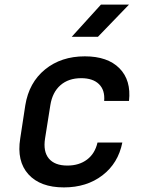

<svg xmlns="http://www.w3.org/2000/svg" viewBox="-20 -805 640 835"><path d="M258 10Q155 10 103.5 -47Q52 -104 68 -203L90 -347Q106 -446 176 -503Q246 -560 349 -560Q448 -560 499.5 -508Q551 -456 541 -366H433Q437 -413 410.5 -439Q384 -465 333 -465Q278 -465 243 -434.5Q208 -404 199 -348L176 -203Q167 -146 192.5 -115.5Q218 -85 273 -85Q324 -85 358.5 -111Q393 -137 404 -185H512Q494 -95 425.5 -42.5Q357 10 258 10ZM292 -645 419 -785H541L406 -645Z"/></svg>

Font: NKDuy Mono SemiBold
Style: Italic
Weight: 600
Italic angle: -9°
Monospace: yes
Designer: NKDuy
Foundry: NKDuy
Version: Version 2.251; ttfautohint (v1.8.4.7-5d5b)